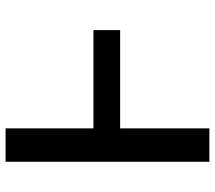

<svg xmlns="http://www.w3.org/2000/svg" viewBox="-61 -706 767 685"><g transform="rotate(-90 322.5 -363.5)"><path d="M557.6 -413.6V-318.4H207V0H87.9V-727.1H207V-413.6Z"/></g></svg>

Font: Karasuma Gothic
Style: Regular
Weight: 500
Designer: Rasmus Andersson / Ryoko Nishizuka
Foundry: Genbu
Version: Version 1.00